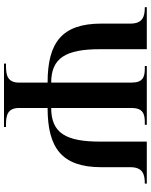

<svg xmlns="http://www.w3.org/2000/svg" viewBox="83 -837 754 960"><g transform="rotate(90 460.0 -357.0)"><path d="M298 0H615V-10H602C557 -10 520 -18 520 -75V-218C720 -218 816 -289 816 -487V-632C816 -695 853 -704 898 -704V-714H688V-480C688 -311 646 -236 520 -236V-638C520 -695 550 -704 591 -704H604V-714H310V-704H323C364 -704 393 -695 393 -638V-236C270 -236 226 -309 226 -480V-714H16V-704C61 -704 98 -695 98 -632V-487C98 -291 191 -218 393 -218V-75C393 -18 356 -10 311 -10H298Z"/></g></svg>

Font: Noto Serif Display SemiBold
Style: Regular
Weight: 600
Designer: Monotype Design Team
Foundry: Monotype Imaging Inc.
Version: Version 2.009